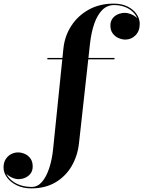

<svg xmlns="http://www.w3.org/2000/svg" viewBox="-230 -780 792 1060"><path d="M-57 260Q-102.5 260 -137 243.2Q-171.5 226.5 -191 200Q-210.5 173.5 -210.5 144.5Q-210.5 118.5 -199.2 100Q-188 81.5 -169.8 71.5Q-151.5 61.5 -130.5 61.5Q-111.5 61.5 -92.8 69.8Q-74 78 -61.8 95.2Q-49.5 112.5 -49.5 139Q-49.5 162.5 -61.2 178Q-73 193.5 -90.8 201.2Q-108.5 209 -128.5 209Q-145.5 209 -164.2 200.5Q-183 192 -196.2 177.5Q-209.5 163 -209.5 144.5H-202.5Q-202.5 165.5 -191.8 185Q-181 204.5 -161.2 219.8Q-141.5 235 -114.2 243.5Q-87 252 -54.5 252Q-22.5 252 1.5 224.5Q25.5 197 41.5 149Q57.5 101 63.5 40L120 -511.5Q127 -581 163.5 -637.2Q200 -693.5 260 -726.8Q320 -760 397.5 -760Q443 -760 475.2 -743.5Q507.5 -727 524.5 -701.5Q541.5 -676 541.5 -648.5Q541.5 -608.5 518 -585Q494.5 -561.5 462 -561.5Q443.5 -561.5 424.5 -569.8Q405.5 -578 392.5 -595.2Q379.5 -612.5 379.5 -639Q379.5 -662.5 391.5 -678.2Q403.5 -694 422 -701.5Q440.5 -709 458.5 -709Q475.5 -709 494.5 -701.2Q513.5 -693.5 527 -679.8Q540.5 -666 540.5 -648.5H533.5Q533.5 -668.5 524 -687Q514.5 -705.5 496.8 -720.2Q479 -735 454.5 -743.5Q430 -752 400 -752Q361.5 -752 334.2 -724.5Q307 -697 290.5 -649.2Q274 -601.5 267 -540L206 11.5Q198.5 80 165.8 136.5Q133 193 76.8 226.5Q20.5 260 -57 260ZM31.5 -452.5V-460H402V-452.5Z"/></svg>

Font: Bodoni Moda 28pt
Style: Bold
Weight: 700
Designer: Owen Earl
Foundry: indestructible type
Version: Version 2.005